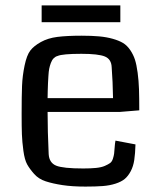

<svg xmlns="http://www.w3.org/2000/svg" viewBox="-20 -683 597 710"><path d="M60 0ZM495 -275Q436 -270 422 -269H156Q156 -198 160 -113Q162 -81 187.5 -70.5Q213 -60 288 -60Q315 -60 335 -62Q355 -64 367.5 -69.5Q380 -75 387 -80Q394 -85 397.5 -96Q401 -107 402 -115Q403 -123 404 -138Q405 -153 407 -163L481 -149Q480 -115 476.5 -91.5Q473 -68 463.5 -50Q454 -32 441.5 -21.5Q429 -11 407.5 -4Q386 3 360 5Q334 7 296 7Q247 7 211 1.5Q175 -4 149 -12.5Q123 -21 106.5 -39.5Q90 -58 80.5 -75Q71 -92 66.5 -125.5Q62 -159 61 -186Q60 -213 60 -261Q60 -328 61.5 -365.5Q63 -403 71 -441Q79 -479 92 -496Q105 -513 131 -527.5Q157 -542 192 -546.5Q227 -551 282 -551Q319 -551 346.5 -548.5Q374 -546 397 -539.5Q420 -533 435 -524Q450 -515 461.5 -498Q473 -481 479 -462.5Q485 -444 489 -414Q493 -384 494 -353Q495 -322 495 -275ZM156 -320H398Q397 -382 393 -434Q392 -464 368 -474Q344 -484 281 -484Q211 -484 193 -476Q185 -474 178.5 -467.5Q172 -461 168 -450Q164 -439 162 -429Q160 -419 159 -402Q158 -385 157.5 -375.5Q157 -366 156.5 -346.5Q156 -327 156 -320ZM134 -663H425V-601H134Z"/></svg>

Font: Myanmar Chatu
Style: Regular
Weight: 400
Designer: Danh Hong
Foundry: Google Inc.
Version: Version 2.00 November 20, 2015